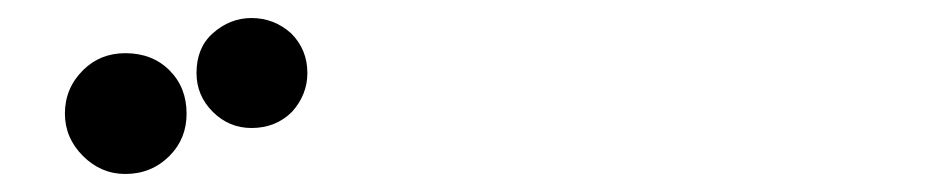

<svg xmlns="http://www.w3.org/2000/svg" viewBox="-20 -834 1040 213"><path d="M119 -641Q92 -641 72 -661Q52 -681 52 -708Q52 -736 72 -756Q91 -775 119 -775Q149 -775 168 -756Q187 -737 187 -708Q187 -680 168 -661Q148 -641 119 -641ZM259 -692Q234 -692 216 -710Q198 -728 198 -753Q198 -781 216 -797Q235 -814 259 -814Q284 -814 303 -797Q321 -779 321 -753Q321 -729 304 -710Q286 -692 259 -692Z"/></svg>

Font: MaokenZhuyuanTi
Style: Regular
Weight: 400
Designer: Fontworks Inc & LongZhuTi team: ZERO子、时光羊、荆南、频凡、刘鹏、Little White Dog、帆影Magmeta、奈白不弍、白日月球、ChaoTawei、雨三（排名不分先后）
Version: Version 1.000; 20230222